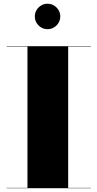

<svg xmlns="http://www.w3.org/2000/svg" viewBox="-20 -994 514 1014"><path d="M163.9 -907.1Q163.9 -925.6 173 -940.8Q182.1 -956.1 197.4 -965.2Q212.6 -974.3 231.1 -974.3Q249.6 -974.3 264.8 -965.2Q280.1 -956.1 289.2 -940.8Q298.3 -925.6 298.3 -907.1Q298.3 -888.6 289.2 -873.4Q280.1 -858.1 264.8 -849Q249.6 -839.9 231.1 -839.9Q212.6 -839.9 197.4 -849Q182.1 -858.1 173 -873.4Q163.9 -888.6 163.9 -907.1ZM15 -2H125V-748H15V-750H460V-748H340V-2H460V0H15Z"/></svg>

Font: Bodoni* 96pt Fatface
Style: Regular
Weight: 900
Version: Version 2.3